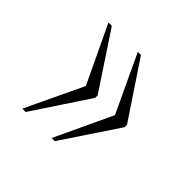

<svg xmlns="http://www.w3.org/2000/svg" viewBox="-102 -552 564 564"><g transform="rotate(45 179.5 -270.0)"><path d="M175 -91H188L304 -265V-275L188 -449H175L259 -270ZM53 -91H67L182 -265V-275L67 -449H53L138 -270Z"/></g></svg>

Font: Noto Serif Sinhala ExtraCondensed Thin
Style: Regular
Weight: 100
Width: 2
Designer: Jelle Bosma - Monotype Design Team
Foundry: Monotype Imaging Inc.
Version: Version 2.007